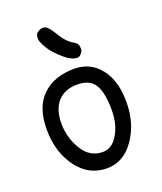

<svg xmlns="http://www.w3.org/2000/svg" viewBox="-127 -753 703 835"><g transform="rotate(-20 225.0 -336.0)"><path d="M289 -511Q280 -497 266.5 -497Q253 -497 234.5 -507Q216 -517 188.5 -544Q161 -571 147.5 -596.5Q134 -622 134 -631.5Q134 -641 136 -649.5Q138 -658 149.5 -664.5Q161 -671 168 -671Q175 -671 179 -670Q194 -666 220 -622.5Q246 -579 277 -563Q293 -555 295 -537Q297 -519 289 -511ZM237 -457Q311 -457 356.5 -400Q402 -343 402 -244Q402 -145 352 -73Q302 -1 225 -1Q141 -1 88 -73Q35 -145 35 -249Q35 -353 90 -405Q145 -457 237 -457ZM232 -74Q266 -74 290 -103Q330 -153 330 -233Q330 -313 307 -350.5Q284 -388 226 -388Q168 -388 136 -352.5Q104 -317 104 -251.5Q104 -186 138 -130Q172 -74 232 -74Z"/></g></svg>

Font: Patrick Hand SC
Style: Regular
Weight: 400
Designer: Patrick Wagesreiter
Foundry: Patrick Wagesreiter
Version: Version 1.003;PS 001.003;hotconv 1.0.70;makeotf.lib2.5.58329